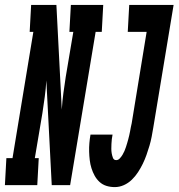

<svg xmlns="http://www.w3.org/2000/svg" viewBox="-76 -755 728 783"><path d="M-56 0 -50 -110H-25L60 -625H45L51 -735H154L176 -308Q178 -342 182.5 -375Q187 -408 192 -441L223 -625H207L213 -735H345L339 -625H314L210 0H135L113 -427Q111 -393 106.5 -360Q102 -327 97 -294L66 -110H82L76 0ZM392 8Q374 8 358 3Q342 -2 330 -13Q318 -24 310 -38.5Q302 -53 297 -69Q292 -85 290 -102Q288 -119 287.5 -136.5Q287 -154 288.5 -171.5Q290 -189 293 -206H383Q381 -197 380 -187.5Q379 -178 378.5 -168Q378 -158 378 -148.5Q378 -139 379.5 -130Q381 -121 384.5 -111.5Q388 -102 398 -102Q406 -102 412.5 -109Q419 -116 423.5 -123.5Q428 -131 431.5 -139Q435 -147 437.5 -155Q440 -163 442.5 -171Q445 -179 447 -187Q449 -195 451 -203Q453 -211 454.5 -219.5Q456 -228 457.5 -236Q459 -244 461 -252L522 -625H445L451 -735H632L549 -234Q546 -216 542.5 -197.5Q539 -179 533.5 -160.5Q528 -142 521.5 -123.5Q515 -105 506.5 -87.5Q498 -70 487 -53Q476 -36 461.5 -22Q447 -8 429 0Q411 8 392 8Z"/></svg>

Font: Iosevka Slab XBdExObl
Style: Regular
Weight: 800
Width: 7
Italic angle: -9°
Monospace: yes
Designer: Belleve Invis
Foundry: Belleve Invis
Version: Version 11.1.0; ttfautohint (v1.8.3)